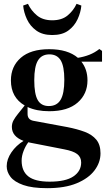

<svg xmlns="http://www.w3.org/2000/svg" viewBox="-20 -752 567 1003"><path d="M237 -171Q171 -171 124 -193V-157Q124 -127 154 -121L332 -88Q383 -78 422 -63.5Q461 -49 483 -22.5Q505 4 505 49Q505 97 473.5 138.5Q442 180 380.5 205.5Q319 231 227 231Q148 231 101.5 214.5Q55 198 35 172Q15 146 15 116Q15 80 39.5 44Q64 8 103 -16Q42 -39 42 -89Q42 -108 51 -124Q60 -140 73 -156L109 -201Q37 -243 37 -332Q37 -405 88.5 -450Q140 -495 237 -495Q334 -495 387 -450Q419 -455 447 -466Q475 -477 499 -496L513 -486V-430H405Q437 -390 437 -332Q437 -261 385.5 -216Q334 -171 237 -171ZM235 -198Q277 -198 296.5 -230.5Q316 -263 316 -335Q316 -406 297 -437Q278 -468 238 -468Q198 -468 178.5 -436.5Q159 -405 159 -333Q159 -261 177 -229.5Q195 -198 235 -198ZM93 87Q93 142 128 169.5Q163 197 239 197Q323 197 363.5 169.5Q404 142 404 97Q404 69 383.5 53Q363 37 315 28L136 -7Q132 -8 128 -9Q113 11 103 37Q93 63 93 87ZM253 -569Q202 -569 169.5 -592.5Q137 -616 120.5 -652Q104 -688 101 -723L126 -732Q143 -696 173.5 -671Q204 -646 253 -646Q303 -646 333.5 -671.5Q364 -697 380 -732L405 -723Q402 -688 385.5 -652Q369 -616 337 -592.5Q305 -569 253 -569Z"/></svg>

Font: DM Serif Text
Style: Regular
Weight: 400
Designer: Colophon Foundry, Frank Grießhammer
Foundry: Colophon Foundry
Version: Version 5.200; ttfautohint (v1.8.3)